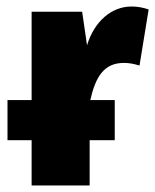

<svg xmlns="http://www.w3.org/2000/svg" viewBox="-20 -569 476 589"><path d="M383 -549C322 -549 269 -503 247 -430L232 -533H77V-262H3V-139H77V0H255V-139H332V-262H257C273 -332 298 -376 360 -376C377 -376 391 -373 408 -368L436 -540C418 -546 403 -549 383 -549Z"/></svg>

Font: Fira Sans ExtraBold
Style: Regular
Weight: 800
Designer: bBox Type GmbH & Carrois Corporate GbR & Edenspiekermann AG
Foundry: bBox Type GmbH & Carrois Corporate GbR & Edenspiekermann AG
Version: Version 4.300;PS 004.300;hotconv 1.0.88;makeotf.lib2.5.64775